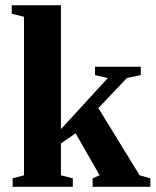

<svg xmlns="http://www.w3.org/2000/svg" viewBox="-20 -714 596 734"><path d="M212.9 -220.2 392.1 -415.5 343.3 -426.8V-459H518.1V-426.8L465.3 -416L356 -300.8L513.7 -43.9L554.7 -32.2V0H334V-32.2L360.8 -43.9L269 -204.6L212.9 -165.5V-43.9L258.3 -32.2V0H28.3V-32.2L71.8 -43.9V-649.9L24.9 -661.6V-693.8H212.9Z"/></svg>

Font: Liberation Serif
Style: Bold
Weight: 700
Designer: Steve Matteson
Foundry: Ascender Corporation
Version: Version 2.1.5